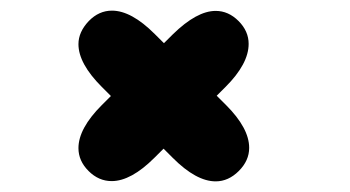

<svg xmlns="http://www.w3.org/2000/svg" viewBox="-20 -470 659 361"><path d="M146.5 -148.5Q127.5 -167.5 127.5 -191.5Q127.5 -228.5 171.5 -272.5L305 -405.5Q350 -449.5 385.5 -449.5Q409.5 -449.5 428.5 -430.5Q447.5 -411.5 447.5 -387.5Q447.5 -350 404 -306.5L270.5 -173.5Q226.5 -129.5 190 -129.5Q165.5 -129.5 146.5 -148.5ZM429 -148.5Q409.5 -129 385.5 -129Q349 -129 305 -173L171.5 -306.5Q127.5 -350.5 127.5 -387Q127.5 -410 147 -430.5Q166 -450 190.5 -450Q227 -450 271 -406L405 -272.5Q448.5 -229 448.5 -192Q448.5 -168 429 -148.5Z"/></svg>

Font: Sono Monospace ExtraBold
Style: Regular
Weight: 800
Version: Version 2.112